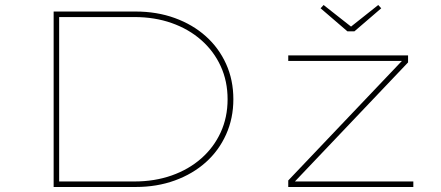

<svg xmlns="http://www.w3.org/2000/svg" viewBox="-20 -746 1759 766"><path d="M194 0V-700H521Q606 -700 677.5 -674Q749 -648 801 -601.5Q853 -555 882 -491Q911 -427 911 -350Q911 -274 882 -209.5Q853 -145 801 -98.5Q749 -52 677.5 -26Q606 0 521 0ZM216 -13 206 -22H516Q597 -22 665 -46Q733 -70 783 -114Q833 -158 860.5 -218Q888 -278 888 -350Q888 -422 860.5 -482Q833 -542 783 -586Q733 -630 665 -654Q597 -678 516 -678H205L216 -689ZM1130 0V-26L1594 -514L1596 -503H1130V-525H1608V-497L1148 -13L1147 -22H1629V0ZM1366 -621 1259 -713 1271 -726 1388 -634H1373L1489 -726L1501 -713L1394 -621Z"/></svg>

Font: Lexend Zetta Thin
Style: Regular
Weight: 250
Version: Version 1.007